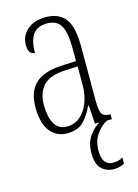

<svg xmlns="http://www.w3.org/2000/svg" viewBox="-117 -608 646 901"><g transform="rotate(-15 205.5 -157.0)"><path d="M154 10Q104 10 72.5 -28.5Q41 -67 41 -147Q41 -225 84.5 -263Q128 -301 218 -304L281 -307V-371Q281 -446 261.5 -479.5Q242 -513 195 -513Q149 -513 127 -484Q105 -455 105 -394Q73 -394 73 -441Q73 -484 106 -513.5Q139 -543 197 -543Q259 -543 290.5 -503.5Q322 -464 322 -367V-105Q322 -52 332.5 -38Q343 -24 371 -24H373V0H291L285 -90H282Q262 -47 234.5 -18.5Q207 10 154 10ZM162 -21Q198 -21 225 -43.5Q252 -66 267 -104.5Q282 -143 282 -191V-281L223 -278Q147 -275 114.5 -241Q82 -207 82 -146Q82 -90 101 -55.5Q120 -21 162 -21ZM323 229Q287 229 263 206Q239 183 239 130Q239 77 264.5 43.5Q290 10 314 0H351Q323 12 298.5 45.5Q274 79 274 126Q274 164 288 181.5Q302 199 326 199Q339 199 350 196.5Q361 194 374 186V216Q351 229 323 229Z"/></g></svg>

Font: Noto Serif ExtraCondensed ExtraLight
Style: Regular
Weight: 200
Width: 2
Designer: Monotype Design Team
Foundry: Monotype Imaging Inc.
Version: Version 2.015